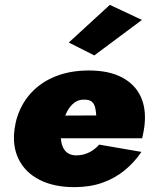

<svg xmlns="http://www.w3.org/2000/svg" viewBox="-20 -760 631 790"><path d="M139 -191H565Q568 -205 570.5 -217.5Q573 -230 574 -239Q583 -311 559 -362.5Q535 -414 481 -442Q427 -470 346 -470Q271 -470 211.5 -447Q152 -424 111 -381Q70 -338 51 -279Q47 -267 44.5 -255Q42 -243 40 -230Q30 -159 57 -104.5Q84 -50 143 -20Q202 10 286 10Q350 10 401 -8Q452 -26 492 -58.5Q532 -91 562 -135L388 -165Q377 -152 361.5 -141.5Q346 -131 327.5 -125.5Q309 -120 287 -121Q264 -123 250.5 -137Q237 -151 232.5 -175Q228 -199 232 -230L238 -250Q244 -277 255.5 -300Q267 -323 286 -337.5Q305 -352 331 -350Q350 -349 359 -340.5Q368 -332 371.5 -317.5Q375 -303 376 -285L153 -284ZM564 -678 432 -740 263 -585 368 -532Z"/></svg>

Font: Jost Black
Style: Italic
Weight: 900
Italic angle: -5°
Version: Version 3.710